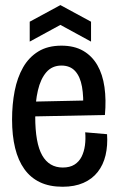

<svg xmlns="http://www.w3.org/2000/svg" viewBox="-20 -711 456 743"><path d="M222.3 11.7Q171.3 11.7 134.7 -5.8Q98 -23.3 74.2 -56.7Q50.3 -90 38.5 -138.2Q26.7 -186.3 26.7 -248.3Q26.7 -307.3 36.8 -359.2Q47 -411 69.3 -450.2Q91.7 -489.3 128.2 -511.8Q164.7 -534.3 217.7 -534.3Q267.3 -534.3 301.7 -514.5Q336 -494.7 356.7 -459Q377.3 -423.3 384.3 -373.8Q391.3 -324.3 386 -266L85.3 -260V-317.3L320.3 -322.3L301.3 -282.3Q304.3 -336.3 297.3 -375.5Q290.3 -414.7 270.8 -436Q251.3 -457.3 217.7 -457.3Q181.7 -457.3 159.3 -431.5Q137 -405.7 126.7 -361.2Q116.3 -316.7 116.3 -260Q116.3 -157.3 143.2 -110Q170 -62.7 223 -62.7Q250.3 -62.7 268.2 -74Q286 -85.3 295.7 -104.5Q305.3 -123.7 308.7 -148.3Q312 -173 309.7 -199L394.3 -191.7Q397.3 -147.7 388.5 -110.3Q379.7 -73 358.3 -45.7Q337 -18.3 302.8 -3.3Q268.7 11.7 222.3 11.7ZM95 -550V-627L213.7 -691.3L332.3 -627V-550L213.7 -614.7Z"/></svg>

Font: Bricolage Grotesque 96pt ExtraBold SemiCondensed
Style: Regular
Weight: 800
Width: 4
Version: Version 1.001;gftools[0.9.33.dev8+g029e19f]